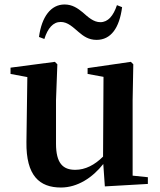

<svg xmlns="http://www.w3.org/2000/svg" viewBox="-20 -821 712 857"><path d="M502 -798C486 -750 462 -722 428 -722C397 -722 373 -745 349 -766C327 -784 303 -801 268 -801C207 -801 166 -746 154 -656L178 -647C193 -695 217 -723 251 -723C283 -723 306 -699 331 -678C352 -660 375 -643 411 -643C475 -643 513 -696 525 -789ZM572 -37V-374L575 -534L564 -545L371 -517V-491L442 -478L440 -122C403 -85 361 -63 316 -63C261 -63 230 -92 230 -180V-374L236 -534L225 -545L27 -519V-491L102 -477L98 -187C96 -37 156 16 252 16C326 16 393 -28 441 -89L448 11L640 0V-30Z"/></svg>

Font: Noto Serif CJK JP
Style: Bold
Weight: 700
Designer: Ryoko NISHIZUKA 西塚涼子 (kana & ideographs); Frank Grießhammer (Latin, Greek & Cyrillic); Wenlong ZHANG 张文龙 (bopomofo); San
Foundry: Adobe Systems Incorporated
Version: Version 1.000;PS 1;hotconv 16.6.53;makeotf.lib2.5.65590